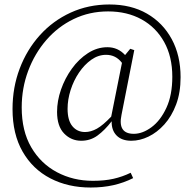

<svg xmlns="http://www.w3.org/2000/svg" viewBox="-20 -683 862 858"><path d="M282 -197Q282 -145 303.5 -119Q325 -93 360 -93Q386 -93 413 -108Q440 -123 477 -162L525 -402Q498 -438 454 -438Q419 -438 388 -416Q357 -394 333 -358.5Q309 -323 295.5 -280.5Q282 -238 282 -197ZM567 -54Q524 -54 501 -77.5Q478 -101 479 -141Q448 -101 416 -77.5Q384 -54 343 -54Q298 -54 266.5 -86.5Q235 -119 235 -183Q235 -232 252.5 -282.5Q270 -333 301 -376Q332 -419 373 -445.5Q414 -472 460 -472Q507 -472 539 -437L562 -465L580 -459L523 -170Q505 -85 578 -85Q617 -85 657 -114.5Q697 -144 723.5 -201Q750 -258 750 -340Q750 -430 713.5 -495.5Q677 -561 612.5 -596.5Q548 -632 463 -632Q380 -632 309.5 -598Q239 -564 187 -504Q135 -444 106 -366.5Q77 -289 77 -203Q77 -98 119.5 -25Q162 48 234.5 86.5Q307 125 395 125Q447 125 487 116Q527 107 564 89L575 113Q533 134 486.5 144.5Q440 155 385 155Q284 155 205 114Q126 73 81 -5.5Q36 -84 36 -196Q36 -292 68 -376.5Q100 -461 158 -525.5Q216 -590 295.5 -626.5Q375 -663 469 -663Q566 -663 637 -622Q708 -581 747.5 -508Q787 -435 787 -338Q787 -269 767 -216Q747 -163 714.5 -127Q682 -91 643.5 -72.5Q605 -54 567 -54Z"/></svg>

Font: Source Serif 4 SmText Light
Style: Regular
Weight: 300
Designer: Frank Grießhammer
Foundry: Adobe
Version: Version 4.005;hotconv 1.1.0;makeotfexe 2.6.0